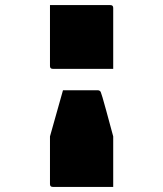

<svg xmlns="http://www.w3.org/2000/svg" viewBox="-20 -582 640 753"><path d="M176 -562H413Q424 -562 424 -551V-312H187Q176 -312 176 -323ZM227 -228H364Q369 -228 372 -225Q374 -224 375.5 -220Q377 -216 382 -200Q387 -184 396.5 -148.5Q406 -113 424 -47V151H187Q176 151 176 140V-47Q189 -93 201.5 -137.5Q214 -182 227 -228Z"/></svg>

Font: Recursive Mn Lnr St XBk
Style: Regular
Weight: 1000
Monospace: yes
Version: Version 1.079;hotconv 1.0.112;makeotfexe 2.5.65598; ttfautoh